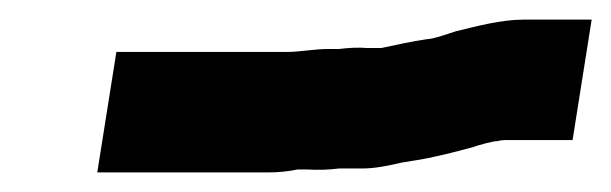

<svg xmlns="http://www.w3.org/2000/svg" viewBox="-20 -361 624 196"><path d="M369.4 -312H354.4C345.9 -312.7 336.5 -312.3 326.3 -311H316.3C299.6 -311 286.8 -308 273.8 -308H98.8L79.3 -185H254.3C264.3 -185 274.1 -186 283.8 -188H292.8C305.3 -187.3 316.4 -187.7 325.9 -189H349.9C363.1 -189 377.7 -192.1 389.9 -195C396 -196 396 -196 402.2 -197C420.6 -199.6 445.5 -206.1 463.4 -211C467.9 -212.7 483 -217 488.4 -217C490.5 -217.7 492.9 -218 495.5 -218H564.5L584 -341H515C491.2 -341 466.2 -334.1 445.1 -329C440.3 -327.5 422.2 -321 415.8 -321C400.3 -318.8 384.5 -315.2 369.4 -312Z"/></svg>

Font: Tape
Style: It
Weight: 500
Foundry: Cannot Into Space Fonts
Version: Version 0.97